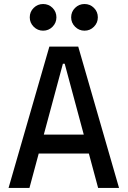

<svg xmlns="http://www.w3.org/2000/svg" viewBox="-20 -922 626 942"><path d="M22 0 222.2 -693.4H363.8L564 0H461.4L297.4 -609.4H288.6L124.5 0ZM114.7 -168.9V-261.7H466.3V-168.9ZM394.5 -771.5Q367.7 -771.5 348.4 -790.8Q329.1 -810.1 329.1 -836.9Q329.1 -864.3 348.4 -883.3Q367.7 -902.3 394.5 -902.3Q421.9 -902.3 440.9 -883.3Q460 -864.3 460 -836.9Q460 -810.1 440.9 -790.8Q421.9 -771.5 394.5 -771.5ZM191.4 -771.5Q164.6 -771.5 145.3 -790.8Q126 -810.1 126 -836.9Q126 -864.3 145.3 -883.3Q164.6 -902.3 191.4 -902.3Q218.8 -902.3 237.8 -883.3Q256.8 -864.3 256.8 -836.9Q256.8 -810.1 237.8 -790.8Q218.8 -771.5 191.4 -771.5Z"/></svg>

Font: Cascadia Mono PL
Style: Regular
Weight: 400
Monospace: yes
Designer: Aaron Bell
Foundry: Saja Typeworks
Version: Version 2102.003